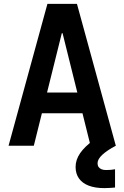

<svg xmlns="http://www.w3.org/2000/svg" viewBox="-20 -750 640 988"><path d="M24 0 224 -730H376L576 0H446L302 -579H298L154 0ZM141 -167V-274H459V-167ZM517 218Q470 218 437 205.5Q404 193 386.5 168.5Q369 144 369 109Q369 72 392.5 38Q416 4 463 -30L576 0Q532 23 507 46Q482 69 482 90Q482 102 487.5 109.5Q493 117 502.5 121Q512 125 526 125Q538 125 550 124Q562 123 572 121V215Q560 216 546 217Q532 218 517 218Z"/></svg>

Font: M PLUS Code Latin Expanded SemiBold
Style: Regular
Weight: 600
Width: 7
Designer: Coji Morishita
Foundry: UNDERFOREST DESIGN
Version: Version 1.002; ttfautohint (v1.8.3)